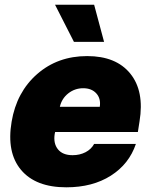

<svg xmlns="http://www.w3.org/2000/svg" viewBox="-20 -793 648 823"><path d="M264.2 9.9Q132.8 9.9 70.1 -64.8Q7.5 -139.6 29.8 -271.3Q51.1 -398.4 139.2 -475.5Q227.3 -552.6 353.7 -552.6Q477.6 -552.6 538.5 -477.5Q599.4 -402.3 578.1 -272.7L571 -227.3H216.3L214.5 -218.8Q208.1 -178.3 228.3 -153.1Q248.6 -127.8 291.2 -127.8Q321.7 -127.8 346.4 -140.4Q371.1 -153.1 383.5 -176.1H562.5Q533.4 -89.8 455.1 -40Q376.8 9.9 264.2 9.9ZM296.9 -613.6 215.9 -772.7H383.5L426.1 -613.6ZM236.5 -335.2H407.7Q413 -370.4 392.9 -392.6Q372.9 -414.8 336.6 -414.8Q300.8 -414.8 272.7 -392.8Q244.7 -370.7 236.5 -335.2Z"/></svg>

Font: Karasuma Gothic
Style: Italic
Weight: 900
Italic angle: -9.39999°
Designer: Rasmus Andersson / Ryoko Nishizuka
Foundry: Genbu
Version: Version 1.00